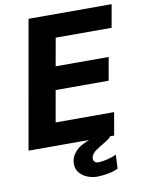

<svg xmlns="http://www.w3.org/2000/svg" viewBox="-100 -794 808 1072"><g transform="rotate(-10 304.5 -258.0)"><path d="M138 -725H609L586 -595H269L241 -437.5H541.5L518.5 -307H218L186.5 -129H518L495.5 0H471.5Q469 7.5 456 16.5Q443 25.5 419.5 39.5L408.5 46Q388 59 381 64Q374 69 364.8 80.8Q355.5 92.5 355.5 106.5Q355.5 119 363.5 125.5Q371.5 132 384 132Q403 132 435.2 124.2Q467.5 116.5 486 106L482.5 185Q459.5 197 425 203.2Q390.5 209.5 362 209.5Q335.5 209.5 308.8 199.2Q282 189 264.2 168.2Q246.5 147.5 246.5 117Q246.5 88.5 260.2 67Q274 45.5 291.5 32Q300.5 24.5 318 15.8Q335.5 7 353.5 0H10Z"/></g></svg>

Font: JuliaMono ExtraBold
Style: Italic
Weight: 800
Italic angle: -9°
Monospace: yes
Designer: cormullion
Foundry: corm
Version: Version 0.057; ttfautohint (v1.8.4)